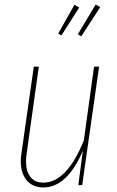

<svg xmlns="http://www.w3.org/2000/svg" viewBox="-20 -811 513 841"><path d="M71 -105Q71 -122 74 -140L128 -519H150L97 -140Q94 -121 94 -104Q94 -59 114 -35Q134 -11 170 -11Q272 -11 347 -195L392 -519H414L340 0H323L343 -151Q274 10 170 10Q124 10 97.5 -20.5Q71 -51 71 -105ZM399 -791 419 -780 336 -652 321 -661ZM306 -790 327 -778 249 -656 235 -664Z"/></svg>

Font: Fira Sans Extra Condensed Thin
Style: Italic
Weight: 250
Width: 3
Italic angle: -8°
Designer: Carrois Corporate & Edenspiekermann AG
Foundry: Carrois Corporate GbR & Edenspiekermann AG
Version: Version 4.203